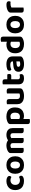

<svg xmlns="http://www.w3.org/2000/svg" viewBox="2318 -3018 887 5564"><g transform="rotate(-90 2762.0 -236.5)"><path d="M317.1 -376.8Q262.8 -376.8 224.3 -341.5Q185.7 -306.1 185.7 -238.4Q185.7 -170.8 222.8 -137Q259.8 -103.2 316.4 -103.2Q349.2 -103.2 373.8 -111.6Q398.4 -120.1 415.8 -129.8Q432.9 -117.7 441.8 -103.4Q450.7 -89 450.7 -68.4Q450.7 -31.3 410.7 -8.4Q370.8 14.5 300.4 14.5Q220.8 14.5 160.9 -13.9Q101.1 -42.3 68.2 -98.9Q35.3 -155.6 35.3 -238.4Q35.3 -324.7 71.1 -381.5Q106.9 -438.2 166.4 -466.5Q225.8 -494.8 296.1 -494.8Q365 -494.8 404.7 -470Q444.4 -445.2 444.4 -407.5Q444.4 -390.2 435.9 -375.5Q427.4 -360.8 415.6 -350.5Q397.4 -360.2 372.8 -368.5Q348.2 -376.8 317.1 -376.8Z M1014.8 -240.1Q1014.8 -161.6 983.5 -104.3Q952.2 -47.1 895.2 -15.9Q838.2 15.3 761.2 15.3Q684.5 15.3 627.3 -15.5Q570.2 -46.2 538.7 -103.5Q507.3 -160.8 507.3 -240.1Q507.3 -318.5 539.2 -375.5Q571.2 -432.5 628.4 -463.6Q685.6 -494.8 761.4 -494.8Q837.3 -494.8 894.2 -463.3Q951.2 -431.8 983 -374.6Q1014.8 -317.4 1014.8 -240.1ZM761 -377.8Q713.9 -377.8 686.6 -341.7Q659.2 -305.6 659.2 -240.1Q659.2 -172.8 686.1 -137.2Q713 -101.6 761.2 -101.6Q809.4 -101.6 836.1 -137.7Q862.8 -173.8 862.8 -240.1Q862.8 -304.9 835.8 -341.4Q808.8 -377.8 761 -377.8Z M1543.6 -330.6V-217.2H1395.2V-311.7Q1395.2 -346.3 1375.1 -362.1Q1354.9 -377.8 1324.6 -377.8Q1302.8 -377.8 1285.2 -371.3Q1267.6 -364.7 1255.9 -357.8V-217.2H1107.5V-372.8Q1107.5 -398.1 1118.3 -414.4Q1129.1 -430.6 1149.3 -444.4Q1181.6 -466.7 1230 -480.7Q1278.3 -494.8 1330.2 -494.8Q1378.2 -494.8 1420.2 -480Q1462.2 -465.3 1493.4 -434.5Q1500.9 -427.7 1508.3 -421.2Q1515.8 -414.7 1519.8 -406.7Q1529.8 -390.9 1536.7 -371.1Q1543.6 -351.4 1543.6 -330.6ZM1831.3 -316.5V-217.2H1682.9V-311.7Q1682.9 -346.3 1664 -362.1Q1645.1 -377.8 1614.1 -377.8Q1591.2 -377.8 1570.5 -368.7Q1549.8 -359.5 1535.2 -346.2L1456.8 -432.3Q1489.7 -457.5 1532.1 -476.1Q1574.4 -494.8 1635.3 -494.8Q1687 -494.8 1731.8 -477Q1776.6 -459.2 1804 -420.1Q1831.3 -380.9 1831.3 -316.5ZM1107.5 -262.6H1255.9V-1.2Q1246.4 1.5 1228.4 4.4Q1210.4 7.3 1189.3 7.3Q1147 7.3 1127.3 -7.7Q1107.5 -22.6 1107.5 -62.2ZM1395.2 -262.6H1543.6V-1.2Q1534 1.5 1515.9 4.4Q1497.8 7.3 1477 7.3Q1434.4 7.3 1414.8 -7.7Q1395.2 -22.6 1395.2 -62.2ZM1682.9 -262.6H1831.3V-1.2Q1821.7 1.5 1803.6 4.4Q1785.5 7.3 1764.6 7.3Q1722.1 7.3 1702.5 -7.7Q1682.9 -22.6 1682.9 -62.2Z M2185.6 14.5Q2147.9 14.5 2118 5.4Q2088.1 -3.6 2065.8 -15.6V-141.3Q2083.5 -126.8 2107.5 -115Q2131.6 -103.2 2163.2 -103.2Q2218 -103.2 2248.3 -138.1Q2278.6 -173 2278.6 -242.6Q2278.6 -291.2 2265.1 -320.5Q2251.6 -349.9 2226.7 -363.9Q2201.9 -377.8 2167.7 -377.8Q2144.6 -377.8 2126.5 -372.3Q2108.3 -366.7 2095.2 -359.5V-53.3H1947.5V-379.5Q1947.5 -404.8 1957.9 -421.4Q1968.4 -438 1988.8 -451Q2018.9 -469.8 2065.1 -482.3Q2111.4 -494.8 2167.7 -494.8Q2245.1 -494.8 2304.3 -468.5Q2363.5 -442.2 2396.9 -386.5Q2430.3 -330.7 2430.3 -242.6Q2430.3 -158.4 2398.4 -101.2Q2366.5 -44 2311.3 -14.8Q2256.1 14.5 2185.6 14.5ZM2029.3 187Q1987 187 1967.3 171.9Q1947.5 156.8 1947.5 117.3V-91.4L2095.9 -91V178.5Q2086.4 181.2 2068.4 184.1Q2050.4 187 2029.3 187Z M2523.5 -187.2V-259.2H2671.9V-188.2Q2671.9 -142.4 2695.7 -122Q2719.4 -101.6 2761.9 -101.6Q2789 -101.6 2807.1 -106.7Q2825.2 -111.8 2834.4 -117V-259.2H2982.8V-98.7Q2982.8 -74.7 2973.5 -57.6Q2964.2 -40.6 2943.2 -27.8Q2911.3 -8 2864.6 3.7Q2817.9 15.3 2760.9 15.3Q2690.4 15.3 2636.6 -5.7Q2582.9 -26.8 2553.2 -71.4Q2523.5 -116.1 2523.5 -187.2ZM2982.8 -214.1H2834.4V-478.2Q2844 -481 2862.1 -483.9Q2880.2 -486.8 2901 -486.8Q2944.3 -486.8 2963.6 -472.2Q2982.8 -457.6 2982.8 -417.1ZM2671.9 -214.1H2523.5V-478.2Q2533.1 -481 2551.2 -483.9Q2569.3 -486.8 2590.4 -486.8Q2633.4 -486.8 2652.7 -472.2Q2671.9 -457.6 2671.9 -417.1Z M3099.3 -264H3246.2V-157.2Q3246.2 -128.6 3264.2 -115.9Q3282.3 -103.2 3314.7 -103.2Q3330.2 -103.2 3347.4 -106.5Q3364.6 -109.8 3377 -114.8Q3385.3 -105.8 3391.5 -93Q3397.6 -80.2 3397.6 -62.8Q3397.6 -29.4 3369.7 -7.5Q3341.8 14.5 3276 14.5Q3192.4 14.5 3145.8 -23.3Q3099.3 -61.2 3099.3 -146.8ZM3192.7 -354.8V-469.5H3385.1Q3390.4 -460.9 3395.3 -445.8Q3400.2 -430.8 3400.2 -413.2Q3400.2 -382.7 3386.5 -368.8Q3372.8 -354.8 3349.6 -354.8ZM3246.2 -238.6H3099.3V-598.3Q3108.8 -601 3126.9 -604.3Q3145 -607.6 3165.4 -607.6Q3207.7 -607.6 3226.9 -592.6Q3246.2 -577.6 3246.2 -538.1Z M3687.2 15.5Q3584.8 15.5 3524.2 -24.1Q3463.6 -63.8 3463.6 -142.9Q3463.6 -211 3505.6 -247.4Q3547.6 -283.8 3630.6 -292.3L3764.3 -306.3V-318.3Q3764.3 -352.4 3737.7 -367.4Q3711.1 -382.4 3662.4 -382.4Q3624.4 -382.4 3587.7 -373.4Q3551 -364.5 3522 -351.8Q3510.2 -360.3 3501.8 -376.6Q3493.4 -393 3493.4 -410.6Q3493.4 -453.3 3539.1 -471.8Q3567.6 -483.6 3606.1 -489.2Q3644.7 -494.8 3680.9 -494.8Q3784.6 -494.8 3846.6 -451.6Q3908.6 -408.4 3908.6 -316.8V-89.7Q3908.6 -64.6 3895.6 -49.3Q3882.5 -34 3863.2 -22.5Q3833.2 -5 3788.6 5.3Q3744 15.5 3687.2 15.5ZM3687.2 -94.6Q3710.2 -94.6 3732.4 -99.3Q3754.6 -104 3765 -110.4V-206L3680.6 -198.4Q3646.8 -195.9 3627.1 -183.7Q3607.4 -171.6 3607.4 -147.7Q3607.4 -123.6 3626.3 -109.1Q3645.2 -94.6 3687.2 -94.6Z M4334.5 -118.5V-419.6L4482.1 -419.8V-99.6Q4482.1 -76 4472.1 -59.6Q4462.1 -43.1 4440.3 -29.8Q4413.4 -12.3 4369.6 1.5Q4325.8 15.3 4269.4 15.3Q4186 15.3 4125.7 -12.8Q4065.4 -40.8 4032.8 -97.3Q4000.3 -153.9 4000.3 -238.1Q4000.3 -325.9 4033.5 -382.5Q4066.6 -439.2 4123.6 -467Q4180.5 -494.8 4250.1 -494.8Q4286.1 -494.8 4314.2 -486.8Q4342.4 -478.8 4360.1 -468.2V-345.5Q4345.7 -357.7 4322.8 -367.8Q4299.9 -377.8 4270.3 -377.8Q4234.6 -377.8 4207.6 -363Q4180.6 -348.2 4165.6 -317.3Q4150.7 -286.4 4150.7 -237.6Q4150.7 -167.9 4182.2 -135.2Q4213.6 -102.4 4268.4 -102.4Q4290.5 -102.4 4307.3 -107.6Q4324.1 -112.8 4334.5 -118.5ZM4482.1 -390.7 4333.7 -390.4V-651Q4343.3 -653.8 4361.4 -656.7Q4379.5 -659.6 4400.4 -659.6Q4443.6 -659.6 4462.9 -645Q4482.1 -630.4 4482.1 -590.1Z M5084.8 -240.1Q5084.8 -161.6 5053.5 -104.3Q5022.2 -47.1 4965.2 -15.9Q4908.2 15.3 4831.2 15.3Q4754.5 15.3 4697.3 -15.5Q4640.2 -46.2 4608.7 -103.5Q4577.3 -160.8 4577.3 -240.1Q4577.3 -318.5 4609.2 -375.5Q4641.2 -432.5 4698.4 -463.6Q4755.6 -494.8 4831.4 -494.8Q4907.3 -494.8 4964.2 -463.3Q5021.2 -431.8 5053 -374.6Q5084.8 -317.4 5084.8 -240.1ZM4831 -377.8Q4783.9 -377.8 4756.6 -341.7Q4729.2 -305.6 4729.2 -240.1Q4729.2 -172.8 4756.1 -137.2Q4783 -101.6 4831.2 -101.6Q4879.4 -101.6 4906.1 -137.7Q4932.8 -173.8 4932.8 -240.1Q4932.8 -304.9 4905.8 -341.4Q4878.8 -377.8 4831 -377.8Z M5325.9 -350.9V-226.4H5177.5V-369.2Q5177.5 -396.8 5191.3 -416.4Q5205.2 -436 5229 -451.2Q5261.8 -471.3 5308.3 -482.6Q5354.8 -494 5406 -494Q5508.1 -494 5508.1 -425.9Q5508.1 -409.8 5503.6 -396Q5499 -382.2 5492.5 -372.4Q5482.5 -374.4 5468 -375.6Q5453.6 -376.8 5436.8 -376.8Q5406.8 -376.8 5377.1 -370Q5347.4 -363.2 5325.9 -350.9ZM5177.5 -264 5325.9 -261.1V-1.2Q5316.4 1.5 5298.4 4.4Q5280.4 7.3 5259.3 7.3Q5217 7.3 5197.3 -7.7Q5177.5 -22.6 5177.5 -62.2Z"/></g></svg>

Font: Baloo Paaji 2
Style: Regular
Weight: 400
Designer: Shuchita Grover, Noopur Datye and Ek Type
Foundry: Ek Type
Version: Version 1.700